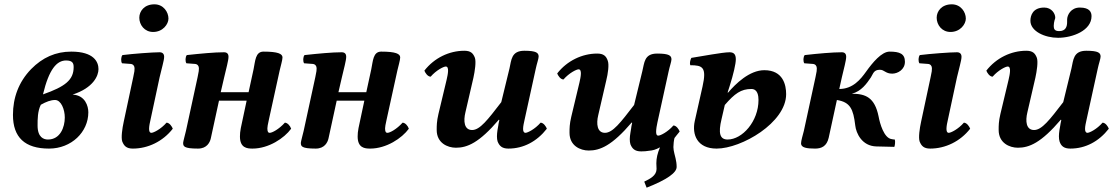

<svg xmlns="http://www.w3.org/2000/svg" viewBox="-20 -678 5154 889"><path d="M310 -439C238 -439 177 -412 124 -358C66 -298 40 -225 40 -146C40 -42 95 10 207 10C311 10 389 -67 389 -158C389 -186 375 -237 316 -240C412 -271 436 -327 436 -358C436 -391 415 -439 310 -439ZM280 -134C280 -89 259 -32 202 -32C183 -32 154 -41 154 -97C154 -126 154 -163 169 -193C194 -207 215 -215 235 -215C263 -215 280 -171 280 -134ZM321 -367C321 -308 282 -277 179 -241C207 -358 243 -398 286 -398C317 -398 321 -384 321 -367Z M719 -320C728 -360 740 -398 740 -415C740 -429 732 -436 719 -436C687 -436 594 -429 547 -423C540 -415 539 -394 545 -385L585 -382C597 -381 603 -372 603 -362C603 -353 603 -347 597 -321L553 -115C546 -83 540 -41 546 -23C554 -3 565 10 595 10C665 10 734 -23 780 -82C777 -91 765 -110 751 -110C725 -80 691 -63 681 -63C664 -63 671 -98 677 -124ZM625 -596C625 -563 649 -530 689 -530C734 -530 760 -566 760 -592C760 -622 737 -658 695 -658C648 -658 625 -626 625 -596Z M841 -72C837 -55 828 -22 828 -17C828 -1 830 10 897 10C938 10 952 -19 956 -37L994 -212H1122L1095 -85C1092 -70 1091 -57 1091 -46C1091 7 1124 10 1149 10C1224 10 1296 -38 1328 -82C1324 -95 1311 -110 1299 -110C1271 -79 1240 -63 1229 -63C1221 -63 1218 -69 1218 -84C1218 -88 1220 -104 1225 -124L1275 -352C1279 -370 1288 -400 1288 -412C1288 -429 1267 -439 1200 -439C1162 -439 1162 -395 1154 -357L1131 -251H1002L1018 -320C1027 -359 1038 -398 1038 -415C1038 -429 1031 -436 1017 -436C973 -436 910 -430 845 -423C838 -415 837 -394 843 -385L883 -382C895 -381 901 -372 901 -362C901 -353 901 -349 895 -321Z M1386 -72C1382 -55 1373 -22 1373 -17C1373 -1 1375 10 1442 10C1483 10 1497 -19 1501 -37L1539 -212H1667L1640 -85C1637 -70 1636 -57 1636 -46C1636 7 1669 10 1694 10C1769 10 1841 -38 1873 -82C1869 -95 1856 -110 1844 -110C1816 -79 1785 -63 1774 -63C1766 -63 1763 -69 1763 -84C1763 -88 1765 -104 1770 -124L1820 -352C1824 -370 1833 -400 1833 -412C1833 -429 1812 -439 1745 -439C1707 -439 1707 -395 1699 -357L1676 -251H1547L1563 -320C1572 -359 1583 -398 1583 -415C1583 -429 1576 -436 1562 -436C1518 -436 1455 -430 1390 -423C1383 -415 1382 -394 1388 -385L1428 -382C1440 -381 1446 -372 1446 -362C1446 -353 1446 -349 1440 -321Z M2289 -107C2285 -86 2281 -64 2281 -47C2281 -38 2282 -29 2284 -23C2292 -3 2304 10 2334 10C2404 10 2466 -23 2512 -82C2509 -91 2497 -110 2483 -110C2457 -80 2423 -63 2413 -63C2405 -63 2402 -71 2402 -81C2402 -94 2406 -110 2409 -124L2461 -361C2465 -381 2474 -406 2474 -416C2474 -433 2464 -443 2408 -443C2347 -443 2348 -400 2339 -361L2301 -205C2238 -123 2202 -76 2166 -76C2129 -76 2125 -117 2135 -158L2172 -318C2179 -350 2185 -392 2179 -410C2171 -431 2160 -443 2130 -443C2060 -443 1991 -410 1945 -351C1948 -342 1960 -323 1974 -323C2000 -353 2034 -370 2044 -370C2061 -370 2054 -335 2048 -309L2010 -150C2002 -116 2002 -95 2002 -78C2002 -77 2002 -77 2002 -76C2002 -16 2052 6 2091 6C2143 6 2198 -16 2290 -124L2292 -122C2283 -80 2289 -107 2289 -107Z M2745 -430C2676 -430 2606 -397 2560 -338C2563 -329 2575 -310 2589 -310C2615 -340 2649 -357 2659 -357C2676 -357 2669 -322 2663 -296L2625 -137C2617 -103 2617 -83 2617 -65C2617 -64 2617 -64 2617 -63C2617 -3 2667 19 2706 19C2758 19 2813 -3 2905 -111L2907 -109C2898 -67 2904 -94 2904 -94C2901 -73 2896 -51 2896 -34C2896 -25 2897 -16 2899 -10C2907 10 2919 23 2949 23C2962 23 2974 22 2986 20C3002 19 3018 14 3034 5C3035 5 3036 5 3036 4C3024 32 3019 55 3019 78C3019 90 3020 98 3020 104C3020 134 2992 149 2963 163L2974 191C3068 154 3113 122 3113 95C3113 80 3111 68 3108 55C3106 44 3098 21 3098 3C3098 -7 3100 -29 3103 -39C3109 -48 3111 -48 3127 -69C3124 -78 3112 -97 3098 -97C3072 -67 3038 -50 3028 -50C3020 -50 3018 -58 3018 -68C3018 -81 3021 -97 3024 -111L3076 -348C3080 -368 3089 -393 3089 -403C3089 -420 3079 -430 3023 -430C2962 -430 2964 -387 2954 -348L2916 -192C2853 -110 2817 -63 2781 -63C2745 -63 2740 -104 2750 -145L2787 -305C2795 -337 2801 -379 2794 -397C2787 -418 2775 -430 2745 -430Z M3349 -250 3358 -278C3376 -334 3387 -383 3387 -403C3387 -424 3380 -436 3358 -436C3325 -436 3227 -417 3181 -410C3175 -398 3173 -385 3176 -376C3233 -376 3253 -367 3233 -278L3197 -118C3183 -55 3208 10 3298 10C3413 10 3620 -110 3620 -242C3620 -283 3607 -353 3519 -353C3450 -353 3386 -290 3351 -249ZM3336 -192C3382 -245 3411 -266 3459 -266C3489 -266 3492 -233 3492 -215C3492 -116 3417 -32 3349 -32C3313 -32 3305 -61 3321 -127Z M4111 -337C4137 -337 4170 -356 4170 -392C4170 -429 4146 -439 4099 -439C4062 -439 4020 -388 3990 -346C3965 -311 3929 -266 3866 -266L3878 -320C3887 -359 3898 -398 3898 -415C3898 -429 3891 -436 3878 -436C3834 -436 3768 -430 3706 -423C3699 -415 3698 -394 3704 -385L3744 -382C3756 -381 3762 -372 3762 -362C3762 -362 3762 -361 3762 -361C3762 -353 3762 -348 3756 -321L3702 -72C3697 -52 3689 -26 3689 -14C3689 6 3716 10 3754 10C3784 10 3808 -1 3817 -40L3855 -215C3917 -205 3931 -173 3940 -97C3944 -61 3971 -2 4037 0L4121 2C4124 -5 4126 -24 4123 -32C4121 -32 4110 -33 4108 -34C4073 -39 4054 -106 4048 -139C4030 -227 3988 -244 3924 -244C3968 -255 3993 -291 4012 -319C4023 -336 4025 -355 4054 -355C4075 -355 4080 -337 4111 -337Z M4411 -320C4420 -360 4432 -398 4432 -415C4432 -429 4424 -436 4411 -436C4379 -436 4286 -429 4239 -423C4232 -415 4231 -394 4237 -385L4277 -382C4289 -381 4295 -372 4295 -362C4295 -353 4295 -347 4289 -321L4245 -115C4238 -83 4232 -41 4238 -23C4246 -3 4257 10 4287 10C4357 10 4426 -23 4472 -82C4469 -91 4457 -110 4443 -110C4417 -80 4383 -63 4373 -63C4356 -63 4363 -98 4369 -124ZM4317 -596C4317 -563 4341 -530 4381 -530C4426 -530 4452 -566 4452 -592C4452 -622 4429 -658 4387 -658C4340 -658 4317 -626 4317 -596Z M4891 -107C4887 -86 4883 -64 4883 -47C4883 -38 4884 -29 4886 -23C4893 -2 4906 10 4936 10C5006 10 5068 -23 5114 -82C5111 -91 5099 -110 5085 -110C5059 -80 5025 -63 5015 -63C5007 -63 5004 -71 5004 -81C5004 -94 5008 -110 5011 -124L5063 -361C5067 -381 5076 -406 5076 -416C5076 -433 5066 -443 5010 -443C4949 -443 4950 -400 4941 -361L4903 -205C4840 -123 4804 -76 4768 -76C4731 -76 4727 -117 4737 -158L4774 -318C4781 -350 4787 -392 4781 -410C4773 -431 4762 -443 4732 -443C4662 -443 4593 -410 4547 -351C4550 -342 4562 -323 4576 -323C4602 -353 4636 -370 4646 -370C4663 -370 4656 -335 4650 -309L4612 -150C4604 -116 4604 -96 4604 -78C4604 -77 4604 -77 4604 -76C4604 -16 4654 6 4693 6C4745 6 4800 -16 4892 -124L4894 -122C4885 -80 4891 -107 4891 -107ZM4879 -503C4947 -503 5034 -537 5034 -603C5034 -621 5026 -643 4980 -643C4938 -643 4921 -608 4921 -587C4921 -583 4921 -580 4921 -576C4921 -554 4914 -534 4884 -534C4863 -534 4859 -544 4859 -558C4859 -568 4861 -577 4863 -585C4865 -590 4866 -592 4866 -597C4866 -614 4850 -643 4815 -643C4762 -643 4751 -606 4751 -582C4751 -533 4818 -503 4879 -503Z"/></svg>

Font: Libertinus Serif
Style: Bold Italic
Weight: 700
Italic angle: -12°
Designer: Philipp H. Poll, Khaled Hosny
Foundry: Caleb Maclennan
Version: Version 7.050;RELEASE